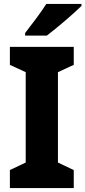

<svg xmlns="http://www.w3.org/2000/svg" viewBox="-20 -1002 432 971"><path d="M392 -972V-982H214C186 -937 140 -878 107 -835V-822H217C267 -860 355 -935 392 -972ZM353 -51V-142L273 -180V-637L353 -674V-765H30V-674L110 -637V-180L30 -142V-51Z"/></svg>

Font: Noto Sans Tamil UI SemiCondensed ExtraBold
Style: Regular
Weight: 800
Width: 4
Designer: Jelle Bosma - Monotype Design Team
Foundry: Monotype Imaging Inc.
Version: Version 2.004